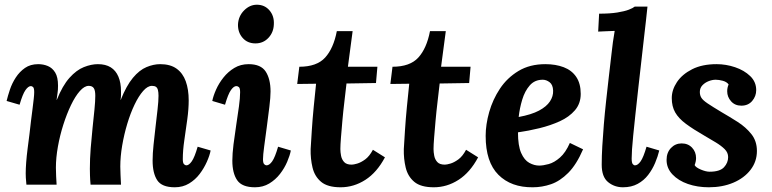

<svg xmlns="http://www.w3.org/2000/svg" viewBox="-20 -783 3271 814"><path d="M721 11Q666 11 646.5 -19Q627 -49 627 -102Q627 -132 631 -169.5Q635 -207 639.5 -246Q644 -285 648 -319.5Q652 -354 652 -377Q652 -392 649.5 -401.5Q647 -411 641 -415Q635 -419 624 -419Q606 -419 587 -397.5Q568 -376 550.5 -339.5Q533 -303 519.5 -258Q506 -213 498 -166Q490 -119 490 -77Q490 -64 491 -41.5Q492 -19 493 0H364Q362 -21 361.5 -39.5Q361 -58 361 -67Q361 -110 364.5 -154.5Q368 -199 372.5 -241.5Q377 -284 380.5 -319Q384 -354 384 -377Q384 -400 377.5 -409.5Q371 -419 356 -419Q338 -419 318.5 -397Q299 -375 281 -337.5Q263 -300 248.5 -254.5Q234 -209 225.5 -161.5Q217 -114 217 -72Q217 -59 218 -35.5Q219 -12 220 0H92Q90 -21 89.5 -29.5Q89 -38 89 -48Q89 -68 91 -94.5Q93 -121 97 -152.5Q101 -184 105 -215Q108 -244 111.5 -271Q115 -298 118 -322Q121 -346 123 -364Q125 -382 125 -392Q125 -409 120.5 -413.5Q116 -418 111 -418Q100 -418 88 -401Q76 -384 63 -339L8 -355Q13 -376 22 -403Q31 -430 47 -454.5Q63 -479 86 -495Q109 -511 142 -511Q164 -511 183 -503Q202 -495 214 -475.5Q226 -456 226 -420Q226 -401 224 -389Q222 -377 220 -360H221Q245 -420 274.5 -453Q304 -486 335.5 -498.5Q367 -511 395 -511Q428 -511 449.5 -497.5Q471 -484 482 -458Q493 -432 493 -396Q493 -388 493 -379Q493 -370 491 -360H492Q516 -420 543.5 -453Q571 -486 601 -498.5Q631 -511 659 -511Q702 -511 728.5 -492Q755 -473 767.5 -438.5Q780 -404 780 -357Q780 -321 774 -277Q768 -233 761.5 -189Q755 -145 755 -108Q755 -92 760 -87Q765 -82 770 -82Q781 -82 793 -99Q805 -116 818 -161L873 -145Q869 -124 857 -97Q845 -70 826.5 -45.5Q808 -21 781.5 -5Q755 11 721 11Z M1034 -511Q1086 -511 1106.5 -479.5Q1127 -448 1127 -395Q1127 -371 1122 -330Q1117 -289 1111 -244Q1105 -199 1100 -162Q1095 -125 1095 -108Q1095 -92 1100 -87Q1105 -82 1110 -82Q1122 -82 1134 -99Q1146 -116 1159 -161L1213 -145Q1209 -124 1197.5 -97Q1186 -70 1167 -45.5Q1148 -21 1121.5 -5Q1095 11 1061 11Q1006 11 985.5 -19Q965 -49 965 -102Q965 -131 970 -171Q975 -211 981.5 -253Q988 -295 993 -331.5Q998 -368 998 -392Q998 -409 993 -413.5Q988 -418 982 -418Q971 -418 959 -401Q947 -384 934 -339L880 -355Q884 -376 896 -403Q908 -430 927.5 -454.5Q947 -479 973.5 -495Q1000 -511 1034 -511ZM1069 -763Q1102 -763 1122.5 -739Q1143 -715 1141 -680Q1140 -646 1118 -622.5Q1096 -599 1063 -599Q1029 -599 1008.5 -622.5Q988 -646 989 -680Q991 -715 1015 -739Q1039 -763 1069 -763Z M1475 -651 1455 -500H1580L1574 -431L1449 -429Q1445 -393 1440 -351.5Q1435 -310 1431.5 -270.5Q1428 -231 1425.5 -199.5Q1423 -168 1423 -151Q1423 -138 1426 -122.5Q1429 -107 1439 -96Q1449 -85 1471 -85Q1479 -85 1494.5 -89.5Q1510 -94 1528 -107Q1546 -120 1561 -148L1612 -116Q1578 -52 1529 -20.5Q1480 11 1424 11Q1369 11 1341.5 -12Q1314 -35 1305 -72.5Q1296 -110 1297 -151Q1299 -185 1302 -231.5Q1305 -278 1310 -329.5Q1315 -381 1320 -428L1240 -427L1249 -500Q1323 -500 1358.5 -539Q1394 -578 1408 -651Z M1870 -651 1850 -500H1975L1969 -431L1844 -429Q1840 -393 1835 -351.5Q1830 -310 1826.5 -270.5Q1823 -231 1820.5 -199.5Q1818 -168 1818 -151Q1818 -138 1821 -122.5Q1824 -107 1834 -96Q1844 -85 1866 -85Q1874 -85 1889.5 -89.5Q1905 -94 1923 -107Q1941 -120 1956 -148L2007 -116Q1973 -52 1924 -20.5Q1875 11 1819 11Q1764 11 1736.5 -12Q1709 -35 1700 -72.5Q1691 -110 1692 -151Q1694 -185 1697 -231.5Q1700 -278 1705 -329.5Q1710 -381 1715 -428L1635 -427L1644 -500Q1718 -500 1753.5 -539Q1789 -578 1803 -651Z M2292 -511Q2336 -511 2370 -498Q2404 -485 2423 -457Q2442 -429 2442 -385Q2442 -344 2417.5 -315.5Q2393 -287 2353.5 -269Q2314 -251 2267 -239.5Q2220 -228 2176 -222Q2176 -165 2189.5 -134.5Q2203 -104 2224 -92.5Q2245 -81 2266 -81Q2283 -81 2306.5 -87.5Q2330 -94 2354 -115Q2378 -136 2396 -177L2452 -150Q2424 -85 2389 -50Q2354 -15 2316 -2Q2278 11 2239 11Q2147 12 2093 -42Q2039 -96 2039 -207Q2039 -255 2054 -308Q2069 -361 2099.5 -407Q2130 -453 2178 -482Q2226 -511 2292 -511ZM2281 -445Q2247 -445 2226 -421Q2205 -397 2194 -360.5Q2183 -324 2179 -287Q2233 -297 2265 -314Q2297 -331 2311.5 -353Q2326 -375 2325 -399Q2324 -424 2310 -434.5Q2296 -445 2281 -445Z M2725 -755Q2722 -724 2718.5 -694.5Q2715 -665 2712 -638Q2709 -611 2706 -585Q2695 -489 2687 -417.5Q2679 -346 2673.5 -294.5Q2668 -243 2664.5 -208Q2661 -173 2659.5 -150Q2658 -127 2658 -111Q2658 -93 2662.5 -87.5Q2667 -82 2672 -82Q2684 -82 2696 -99Q2708 -116 2721 -161L2775 -145Q2769 -120 2757.5 -92.5Q2746 -65 2728 -41.5Q2710 -18 2683.5 -3.5Q2657 11 2621 11Q2585 11 2558 -11Q2531 -33 2531 -85Q2531 -121 2533.5 -164Q2536 -207 2540 -255Q2544 -303 2549.5 -353.5Q2555 -404 2561 -456Q2567 -508 2573 -559Q2575 -579 2578.5 -604.5Q2582 -630 2586 -652Q2570 -651 2548.5 -650.5Q2527 -650 2516 -649L2520 -725Q2566 -725 2597 -730Q2628 -735 2646 -742Q2664 -749 2671 -755Z M2985 11Q2937 11 2896.5 -3Q2856 -17 2831 -43.5Q2806 -70 2806 -105Q2806 -136 2824.5 -155.5Q2843 -175 2870 -175Q2897 -175 2914 -157Q2931 -139 2931 -113Q2931 -106 2929.5 -98.5Q2928 -91 2925 -83Q2930 -73 2951.5 -64Q2973 -55 2988 -55Q3032 -55 3049.5 -74Q3067 -93 3067 -117Q3067 -136 3052.5 -150.5Q3038 -165 3015 -179Q2992 -193 2966 -208Q2919 -235 2888 -258Q2857 -281 2842.5 -306.5Q2828 -332 2828 -367Q2828 -402 2850 -435Q2872 -468 2914.5 -489.5Q2957 -511 3018 -511Q3058 -511 3096.5 -498Q3135 -485 3160.5 -460.5Q3186 -436 3186 -401Q3186 -375 3169 -355Q3152 -335 3123 -335Q3096 -335 3079.5 -353.5Q3063 -372 3063 -396Q3063 -404 3064.5 -411Q3066 -418 3069 -425Q3061 -436 3044.5 -440.5Q3028 -445 3014 -445Q3000 -445 2984.5 -439Q2969 -433 2958 -421.5Q2947 -410 2947 -393Q2947 -379 2953.5 -368.5Q2960 -358 2980 -344.5Q3000 -331 3040 -307Q3073 -288 3107.5 -266Q3142 -244 3165.5 -214.5Q3189 -185 3189 -143Q3189 -98 3162 -63Q3135 -28 3089 -8.5Q3043 11 2985 11Z"/></svg>

Font: Lora Italic
Style: Italic
Weight: 400
Italic angle: -3°
Designer: Olga Karpushina, Alexei Vanyashin (Cyrillic)
Foundry: Cyreal
Version: Version 2.210; ttfautohint (v1.8.1.43-b0c9)